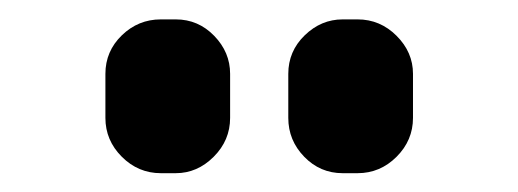

<svg xmlns="http://www.w3.org/2000/svg" viewBox="-20 -780 540 200"><path d="M352.5 -759.8Q376 -759.8 393.1 -742.7Q410.2 -725.6 410.2 -703.1V-657.2Q410.2 -633.8 393.1 -616.7Q376 -599.6 352.5 -599.6H336.9Q313.5 -599.6 296.9 -616.7Q280.3 -633.8 280.3 -657.2V-703.1Q280.3 -726.6 297.4 -743.2Q314.5 -759.8 336.9 -759.8ZM163.1 -759.8Q186.5 -759.8 203.1 -742.7Q219.7 -725.6 219.7 -703.1V-657.2Q219.7 -633.8 202.6 -616.7Q185.5 -599.6 163.1 -599.6H147.5Q124 -599.6 106.9 -616.7Q89.8 -633.8 89.8 -657.2V-703.1Q89.8 -726.6 106.9 -743.2Q124 -759.8 147.5 -759.8Z"/></svg>

Font: Rounded Mgen+ 2m bold
Style: Bold
Weight: 700
Designer: [Source Han Sans]
Ryoko NISHIZUKA  (kana & ideographs); Paul D. Hunt (Latin, Greek & Cyrillic); Wenlong ZHANG  (bopomofo
Version: Version 1.059.20150602